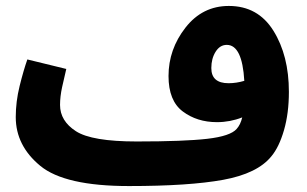

<svg xmlns="http://www.w3.org/2000/svg" viewBox="-20 -605 1034 646"><path d="M893 -79Q919 -110 935.5 -167Q952 -224 952 -296Q952 -418 900 -501.5Q848 -585 750 -585Q661 -585 604 -512Q547 -439 547 -349Q547 -266 595 -230Q643 -194 710 -194Q754 -194 795 -210Q789 -185 776 -171Q755 -147 677.5 -138Q600 -129 440 -129L414 21Q616 21 731 0Q846 -21 893 -79ZM691 -376Q691 -408 705.5 -431Q720 -454 743 -454Q795 -454 802 -333Q775 -325 749 -325Q691 -325 691 -376ZM414 21 460 -11 440 -129Q289 -129 235.5 -163.5Q182 -198 182 -252Q182 -280 189 -312Q196 -344 203 -373L72 -405Q59 -368 46 -315.5Q33 -263 33 -211Q33 -115 115.5 -47Q198 21 414 21Z"/></svg>

Font: Noto Sans Arabic SemiCondensed Extra
Style: Regular
Weight: 800
Width: 4
Designer: Nadine Chahine - Monotype Design Team
Foundry: Monotype Imaging Inc.
Version: Version 1.902